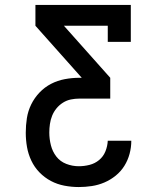

<svg xmlns="http://www.w3.org/2000/svg" viewBox="-20 -550 640 775"><path d="M298 205Q269 205 240 199.5Q211 194 185.5 180.5Q160 167 139.5 146Q119 125 106.5 98.5Q94 72 89 43.5Q84 15 84 -14Q84 -44 88.5 -73Q93 -102 106 -128.5Q119 -155 139.5 -176.5Q160 -198 186 -211.5Q212 -225 241.5 -230.5Q271 -236 300 -236H310L123 -446V-530H508V-381H415V-446H238L425 -236V-152H300Q283 -152 266 -148.5Q249 -145 234 -135.5Q219 -126 208 -112.5Q197 -99 190.5 -83Q184 -67 181.5 -49.5Q179 -32 179 -15Q179 11 185.5 36.5Q192 62 207.5 82Q223 102 247.5 111.5Q272 121 298 121Q320 121 341.5 115.5Q363 110 380 96Q397 82 405.5 61Q414 40 415 18H510Q510 45 503 71Q496 97 482 119.5Q468 142 447 159Q426 176 401.5 186.5Q377 197 350.5 201Q324 205 298 205Z"/></svg>

Font: Iosevka Slab Medium Extended
Style: Regular
Weight: 500
Width: 7
Monospace: yes
Designer: Belleve Invis
Foundry: Belleve Invis
Version: Version 11.1.1; ttfautohint (v1.8.3)